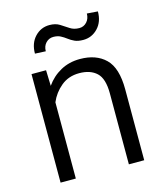

<svg xmlns="http://www.w3.org/2000/svg" viewBox="-110 -819 772 903"><g transform="rotate(-15 275.5 -368.0)"><path d="M290 -474.6Q237.8 -474.6 201.4 -444.3Q165 -414.1 147 -371.1V0H72.8V-528.3H143.6L146 -451.7Q173.8 -491.7 215.8 -514.9Q257.8 -538.1 310.5 -538.1Q389.2 -538.1 434.6 -493.9Q480 -449.7 480 -345.2V0H405.3V-345.7Q405.3 -417.5 374.8 -446Q344.2 -474.6 290 -474.6ZM397.9 -736.3 450.7 -732.4Q450.7 -682.1 421.4 -651.4Q392.1 -620.6 350.1 -620.6Q324.7 -620.6 308.3 -628.2Q292 -635.7 279.1 -645.8Q266.1 -655.8 251.7 -663.3Q237.3 -670.9 216.8 -670.9Q195.3 -670.9 180.4 -655.3Q165.5 -639.6 165.5 -614.7L113.3 -617.2Q113.3 -667.5 142.3 -698.5Q171.4 -729.5 213.4 -729.5Q242.7 -729.5 262.7 -717Q282.7 -704.6 301.5 -691.9Q320.3 -679.2 346.7 -679.2Q368.2 -679.2 383.1 -695.3Q397.9 -711.4 397.9 -736.3Z"/></g></svg>

Font: Vazirmatn RD Light
Style: Regular
Weight: 300
Designer: Saber Rastikerdar
Foundry: Saber Rastikerdar
Version: Version 32.102